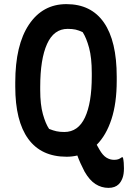

<svg xmlns="http://www.w3.org/2000/svg" viewBox="-20 -740 640 931"><path d="M302 -720Q422 -720 484 -630.5Q546 -541 546 -368V-348Q546 -240 520.5 -162Q495 -84 449 -38Q455 -26 462 -15Q478 13 495.5 24Q513 35 533 35Q546 35 554 32Q562 29 570 23H576Q579 36 580 49Q581 62 581 76Q581 105 574 123.5Q567 142 556 153Q538 171 506 171Q472 171 443 152.5Q414 134 390 92Q368 50 355 14Q330 20 303 20Q180 20 117 -66.5Q54 -153 54 -320V-340Q54 -522 120.5 -621Q187 -720 302 -720ZM175 -303Q175 -233 188 -186.5Q201 -140 218 -115Q238 -107 254 -103.5Q270 -100 292 -100Q359 -100 392 -170.5Q425 -241 425 -370V-386Q425 -460 412 -508Q399 -556 381 -584Q362 -593 346.5 -596.5Q331 -600 308 -600Q241 -600 208 -526.5Q175 -453 175 -319Z"/></svg>

Font: Recursive Mn Csl St SmB
Style: Regular
Weight: 600
Monospace: yes
Version: Version 1.079;hotconv 1.0.112;makeotfexe 2.5.65598; ttfautoh